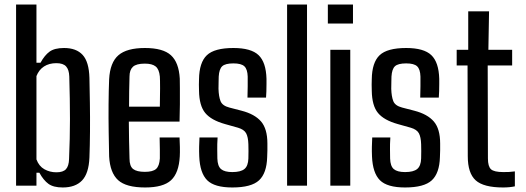

<svg xmlns="http://www.w3.org/2000/svg" viewBox="-20 -820 2324 848"><path d="M375 -476Q376 -429 377 -366Q378 -303 377.5 -239Q377 -175 375 -124Q372 -54 342.5 -23Q313 8 257 8Q216 8 194 -8Q172 -24 154 -57H141V0H51V-800H141V-543H159Q177 -576 199 -592Q221 -608 263 -608Q317 -608 345 -577.5Q373 -547 375 -476ZM285 -117Q289 -208 289 -294Q289 -380 286 -482Q285 -512 272 -526.5Q259 -541 229 -541Q197 -541 174.5 -526.5Q152 -512 141 -484V-116Q152 -86 176 -72.5Q200 -59 229 -59Q259 -59 271.5 -73Q284 -87 285 -117Z M685 -213H773Q774 -197 774.5 -171Q775 -145 774 -129Q770 -56 735.5 -24Q701 8 621 8Q537 8 501.5 -24.5Q466 -57 462 -129Q461 -175 460 -236.5Q459 -298 459.5 -360Q460 -422 462 -470Q466 -544 503 -576Q540 -608 620 -608Q700 -608 735 -576Q770 -544 774 -473Q774 -462 774.5 -430.5Q775 -399 774.5 -359Q774 -319 773 -283H549Q549 -243 550 -202Q551 -161 552 -120Q552 -86 568 -73.5Q584 -61 620 -61Q655 -61 669.5 -74Q684 -87 686 -120Q686 -135 686 -160Q686 -185 685 -213ZM620 -539Q582 -539 567 -525Q552 -511 552 -482Q551 -449 550.5 -416.5Q550 -384 550 -349H686Q687 -391 687 -429.5Q687 -468 686 -482Q683 -514 667.5 -526.5Q652 -539 620 -539Z M1006 8Q927 8 895 -24Q863 -56 860 -129Q859 -152 859.5 -172.5Q860 -193 861 -213H941Q939 -181 939.5 -158.5Q940 -136 940 -120Q941 -86 956.5 -73Q972 -60 1006 -60Q1043 -60 1059.5 -73.5Q1076 -87 1077 -120Q1078 -154 1077 -183Q1076 -215 1067 -231.5Q1058 -248 1031 -256L974 -272Q913 -289 886.5 -321Q860 -353 859 -419Q858 -448 859 -470Q860 -544 893.5 -576Q927 -608 1011 -608Q1089 -608 1122 -576.5Q1155 -545 1157 -472Q1157 -464 1157 -448.5Q1157 -433 1156.5 -416.5Q1156 -400 1155 -389H1073Q1074 -412 1074 -439Q1074 -466 1074 -482Q1073 -514 1059.5 -527Q1046 -540 1011 -540Q975 -540 961.5 -527.5Q948 -515 946 -482Q946 -473 945.5 -459.5Q945 -446 945 -428Q946 -394 954 -373.5Q962 -353 993 -345L1047 -331Q1105 -316 1133 -283.5Q1161 -251 1161 -186Q1161 -169 1161 -156.5Q1161 -144 1160 -126Q1158 -55 1124 -23.5Q1090 8 1006 8Z M1248 0V-800H1336V0Z M1428 -716V-800H1539V-716ZM1439 0V-600H1527V0Z M1769 8Q1690 8 1658 -24Q1626 -56 1623 -129Q1622 -152 1622.5 -172.5Q1623 -193 1624 -213H1704Q1702 -181 1702.5 -158.5Q1703 -136 1703 -120Q1704 -86 1719.5 -73Q1735 -60 1769 -60Q1806 -60 1822.5 -73.5Q1839 -87 1840 -120Q1841 -154 1840 -183Q1839 -215 1830 -231.5Q1821 -248 1794 -256L1737 -272Q1676 -289 1649.5 -321Q1623 -353 1622 -419Q1621 -448 1622 -470Q1623 -544 1656.5 -576Q1690 -608 1774 -608Q1852 -608 1885 -576.5Q1918 -545 1920 -472Q1920 -464 1920 -448.5Q1920 -433 1919.5 -416.5Q1919 -400 1918 -389H1836Q1837 -412 1837 -439Q1837 -466 1837 -482Q1836 -514 1822.5 -527Q1809 -540 1774 -540Q1738 -540 1724.5 -527.5Q1711 -515 1709 -482Q1709 -473 1708.5 -459.5Q1708 -446 1708 -428Q1709 -394 1717 -373.5Q1725 -353 1756 -345L1810 -331Q1868 -316 1896 -283.5Q1924 -251 1924 -186Q1924 -169 1924 -156.5Q1924 -144 1923 -126Q1921 -55 1887 -23.5Q1853 8 1769 8Z M2202 8Q2116 8 2081 -23.5Q2046 -55 2046 -130L2045 -531H1997V-600H2048V-770H2140L2137 -600H2242V-531H2134L2135 -120Q2135 -85 2148.5 -72.5Q2162 -60 2203 -60Q2218 -60 2228.5 -60.5Q2239 -61 2254 -63V3Q2231 8 2202 8Z"/></svg>

Font: Big Shoulders Text Medium
Style: Regular
Weight: 500
Designer: Patric King
Foundry: XO Type Co
Version: Version 1.000; ttfautohint (v1.8.2)